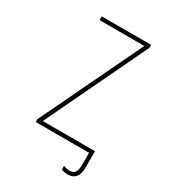

<svg xmlns="http://www.w3.org/2000/svg" viewBox="-210 -823 984 1101"><g transform="rotate(30 281.5 -272.5)"><path d="M108 0H461V82C461 126 446 145 416 145C401 145 387 142 374 136V161C385 166 399 169 416 169C462 169 486 140 486 86V-25H140L460 -695V-714H133V-689H429L108 -19Z"/></g></svg>

Font: Noto Sans Mono SemiCondensed Thin
Style: Regular
Weight: 100
Width: 4
Designer: Monotype Design Team
Foundry: Monotype Imaging Inc.
Version: Version 2.014